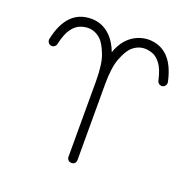

<svg xmlns="http://www.w3.org/2000/svg" viewBox="-128 -842 979 982"><g transform="rotate(20 361.0 -351.0)"><path d="M362 13Q351 13 344 6Q337 -1 337 -11V-422Q337 -517 317.5 -566Q298 -615 278 -635Q246 -665 207 -665Q187 -665 164 -656.5Q141 -648 120.5 -620.5Q100 -593 87 -535Q85 -525 76.5 -519Q68 -513 58 -515Q48 -517 42.5 -526Q37 -535 39 -545Q75 -715 207 -715Q268 -715 313 -670Q343 -640 362 -590Q377 -632 398.5 -657Q420 -682 443 -694.5Q466 -707 485.5 -711Q505 -715 516 -715Q648 -715 684 -545Q686 -535 680.5 -526Q675 -517 665 -515Q655 -513 646.5 -519Q638 -525 636 -535Q623 -593 602.5 -620.5Q582 -648 559 -656.5Q536 -665 516 -665Q477 -665 445 -635Q425 -615 405.5 -566Q386 -517 386 -422V-11Q386 -1 379.5 6Q373 13 362 13Z"/></g></svg>

Font: Kurewa Gothic CJK TC Regular
Style: Regular
Weight: 400
Designer: Max Yao
Foundry: Max-Everyday
Version: Version 1.071; ttfautohint (v1.8.3)